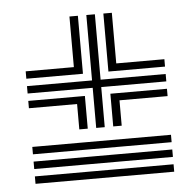

<svg xmlns="http://www.w3.org/2000/svg" viewBox="-42 -621 593 582"><g transform="rotate(-5 254.0 -330.0)"><path d="M241.2 -234V-356H43.2V-378.5H241.2V-577.5H267.2V-378.5H465.2V-356H267.2V-234ZM189.8 -234V-311.2H43.2V-333.5H215.5V-234ZM43.2 -401V-423.5H189.8V-577.5H215.5V-401ZM293 -234V-333.5H465.2V-311.2H318.8V-234ZM293 -401V-577.5H318.8V-423.5H465.2V-401ZM43.2 -171V-193.5H465.2V-171ZM43.2 -126.2V-148.8H465.2V-126.2ZM43.2 -81.2V-103.8H465.2V-81.2Z"/></g></svg>

Font: Big Shoulders Inline Display Thin ExtraBold
Style: Regular
Weight: 800
Version: Version 2.002